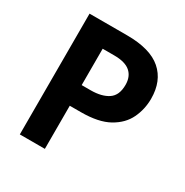

<svg xmlns="http://www.w3.org/2000/svg" viewBox="-164 -848 949 983"><g transform="rotate(30 310.0 -357.0)"><path d="M308 -714Q445 -714 511 -656.5Q577 -599 577 -494Q577 -432 551 -377.5Q525 -323 464.5 -289Q404 -255 300 -255H234V0H86V-714ZM302 -592H234V-377H287Q352 -377 390 -402.5Q428 -428 428 -490Q428 -539 397.5 -565.5Q367 -592 302 -592Z"/></g></svg>

Font: Noto Sans Syriac
Style: Bold
Weight: 700
Designer: Patrick Giasson and the Monotype Design Team
Foundry: Monotype Imaging Inc.
Version: Version 3.000; ttfautohint (v1.8.4.7-5d5b)